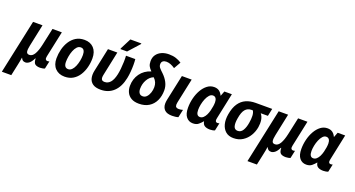

<svg xmlns="http://www.w3.org/2000/svg" viewBox="-98 -1579 4841 2621"><g transform="rotate(20 2322.0 -268.0)"><path d="M-42 239 126 -546H263L196 -227Q183 -168 188.5 -136.5Q194 -105 231 -105Q275 -105 305 -156.5Q335 -208 354 -296L408 -546H544L464 -170Q457 -138 465.5 -124Q474 -110 490 -110Q507 -110 520 -115L496 -3Q488 2 466 6Q444 10 430 10Q379 10 355 -9.5Q331 -29 330 -88H325Q298 -33 270 -11.5Q242 10 217 10Q191 10 176.5 -1Q162 -12 153 -34H150Q148 -15 141.5 19Q135 53 129 80L95 239Z M784 10Q699 10 647.5 -42.5Q596 -95 596 -188Q596 -253 612 -318Q628 -383 662 -437Q696 -491 748 -523.5Q800 -556 872 -556Q958 -556 1008 -502.5Q1058 -449 1058 -354Q1058 -288 1041.5 -223.5Q1025 -159 991.5 -106Q958 -53 906.5 -21.5Q855 10 784 10ZM796 -103Q825 -103 848 -126Q871 -149 887 -186.5Q903 -224 911.5 -268Q920 -312 920 -354Q920 -393 906 -417.5Q892 -442 859 -442Q827 -442 803.5 -416.5Q780 -391 764.5 -351Q749 -311 741.5 -267.5Q734 -224 734 -188Q734 -103 796 -103Z M1307 9Q1232 9 1191.5 -20Q1151 -49 1140 -98Q1129 -147 1142 -207L1214 -546H1350L1277 -198Q1267 -153 1277 -131Q1287 -109 1323 -109Q1372 -109 1406 -148.5Q1440 -188 1458 -270Q1466 -307 1471 -356.5Q1476 -406 1477.5 -456Q1479 -506 1476 -546H1611Q1615 -512 1615 -462.5Q1615 -413 1610.5 -361Q1606 -309 1597 -266Q1570 -132 1495 -61.5Q1420 9 1307 9ZM1373 -605 1376 -618 1456 -775H1616L1614 -765L1470 -605Z M1863 10Q1795 10 1751.5 -15.5Q1708 -41 1687.5 -83.5Q1667 -126 1667 -177Q1667 -279 1722 -356Q1777 -433 1875 -463Q1845 -492 1830.5 -520Q1816 -548 1816 -591Q1816 -647 1843.5 -685.5Q1871 -724 1917.5 -744.5Q1964 -765 2023 -765Q2082 -765 2126.5 -750Q2171 -735 2207 -711L2150 -611Q2117 -634 2085.5 -646Q2054 -658 2023 -658Q1994 -658 1974 -643.5Q1954 -629 1954 -597Q1954 -569 1971.5 -547.5Q1989 -526 2027 -491Q2073 -447 2101 -393.5Q2129 -340 2129 -279Q2129 -195 2098 -129.5Q2067 -64 2007.5 -27Q1948 10 1863 10ZM1878 -103Q1912 -103 1936 -129Q1960 -155 1973 -194Q1986 -233 1986 -274Q1986 -310 1973.5 -340.5Q1961 -371 1932 -399Q1877 -377 1844 -318.5Q1811 -260 1811 -187Q1811 -150 1827.5 -126.5Q1844 -103 1878 -103Z M2346 10Q2271 10 2236.5 -24Q2202 -58 2202 -115Q2202 -140 2208 -171L2288 -546H2430L2354 -188Q2350 -169 2350 -155Q2350 -128 2363.5 -118Q2377 -108 2399 -108Q2415 -108 2429.5 -110Q2444 -112 2460 -117L2435 -2Q2417 4 2392.5 7Q2368 10 2346 10Z M2648 10Q2588 10 2551 -35Q2514 -80 2514 -170Q2514 -239 2531 -307.5Q2548 -376 2580 -432Q2612 -488 2656.5 -522Q2701 -556 2756 -556Q2800 -556 2829 -535Q2858 -514 2875 -476H2878L2905 -546H3014L2935 -171Q2931 -157 2931 -145Q2931 -110 2961 -110Q2977 -110 2990 -115L2966 -3Q2954 3 2933.5 6.5Q2913 10 2897 10Q2847 10 2818.5 -8Q2790 -26 2784 -68H2781Q2759 -41 2729 -15.5Q2699 10 2648 10ZM2709 -104Q2736 -104 2757.5 -123.5Q2779 -143 2794 -174Q2809 -205 2818 -241Q2836 -312 2836 -363Q2836 -398 2822 -420Q2808 -442 2778 -442Q2750 -442 2727 -416.5Q2704 -391 2687.5 -351.5Q2671 -312 2662.5 -268.5Q2654 -225 2654 -190Q2654 -104 2709 -104Z M3237 10Q3167 10 3123.5 -27Q3080 -64 3063.5 -127.5Q3047 -191 3061 -272Q3078 -372 3119 -432Q3160 -492 3221 -519Q3282 -546 3359 -546H3600L3577 -437H3473Q3502 -401 3509.5 -352.5Q3517 -304 3508 -248Q3497 -181 3462 -122Q3427 -63 3370 -26.5Q3313 10 3237 10ZM3259 -103Q3305 -103 3332 -147.5Q3359 -192 3370 -262Q3380 -319 3378 -364.5Q3376 -410 3358 -437H3337Q3284 -437 3249.5 -397.5Q3215 -358 3200 -263Q3187 -188 3200 -145.5Q3213 -103 3259 -103Z M3526 239 3694 -546H3831L3764 -227Q3751 -168 3756.5 -136.5Q3762 -105 3799 -105Q3843 -105 3873 -156.5Q3903 -208 3922 -296L3976 -546H4112L4032 -170Q4025 -138 4033.5 -124Q4042 -110 4058 -110Q4075 -110 4088 -115L4064 -3Q4056 2 4034 6Q4012 10 3998 10Q3947 10 3923 -9.5Q3899 -29 3898 -88H3893Q3866 -33 3838 -11.5Q3810 10 3785 10Q3759 10 3744.5 -1Q3730 -12 3721 -34H3718Q3716 -15 3709.5 19Q3703 53 3697 80L3663 239Z M4294 10Q4234 10 4197 -35Q4160 -80 4160 -170Q4160 -239 4177 -307.5Q4194 -376 4226 -432Q4258 -488 4302.5 -522Q4347 -556 4402 -556Q4446 -556 4475 -535Q4504 -514 4521 -476H4524L4551 -546H4660L4581 -171Q4577 -157 4577 -145Q4577 -110 4607 -110Q4623 -110 4636 -115L4612 -3Q4600 3 4579.5 6.5Q4559 10 4543 10Q4493 10 4464.5 -8Q4436 -26 4430 -68H4427Q4405 -41 4375 -15.5Q4345 10 4294 10ZM4355 -104Q4382 -104 4403.5 -123.5Q4425 -143 4440 -174Q4455 -205 4464 -241Q4482 -312 4482 -363Q4482 -398 4468 -420Q4454 -442 4424 -442Q4396 -442 4373 -416.5Q4350 -391 4333.5 -351.5Q4317 -312 4308.5 -268.5Q4300 -225 4300 -190Q4300 -104 4355 -104Z"/></g></svg>

Font: Noto Sans SemiCondensed
Style: Bold Italic
Weight: 700
Width: 4
Italic angle: -12°
Designer: Monotype Design Team
Foundry: Monotype Imaging Inc.
Version: Version 2.013; ttfautohint (v1.8.4.7-5d5b)